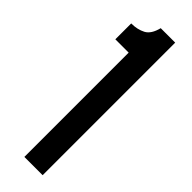

<svg xmlns="http://www.w3.org/2000/svg" viewBox="-230 -668 676 676"><g transform="rotate(45 108.0 -330.0)"><path d="M81.3 0V-519.3H15V-598.3Q45.7 -598.3 68.3 -610.2Q91 -622 100.3 -660H172.3V0Z"/></g></svg>

Font: Bricolage Grotesque 96pt ExtraBold SemiCondensed
Style: Regular
Weight: 800
Width: 4
Version: Version 1.001;gftools[0.9.33.dev8+g029e19f]